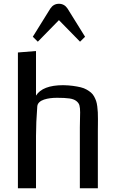

<svg xmlns="http://www.w3.org/2000/svg" viewBox="-20 -1006 622 1026"><path d="M75.7 0ZM502.9 0H406.7V-325.2Q406.7 -342.8 407.5 -369.6Q408.2 -396.5 408.2 -405.3Q408.2 -429.7 404.5 -442.9Q400.9 -456.1 387.7 -466.3Q374.5 -476.6 350.6 -480Q326.7 -483.4 285.2 -483.4Q265.6 -483.4 248.3 -481.2Q231 -479 215.3 -473.9Q199.7 -468.8 189.9 -459.5Q180.2 -450.2 179.2 -437.5Q172.4 -349.6 172.4 -279.3V0H75.7V-725.6L172.4 -733.4V-495.1Q207.5 -550.8 317.9 -550.8Q346.7 -550.3 369.9 -547.1Q393.1 -543.9 411.1 -539.6Q429.2 -535.2 442.9 -527.3Q456.5 -519.5 466.3 -511.2Q476.1 -502.9 482.9 -490.5Q489.7 -478 493.7 -466.3Q497.6 -454.6 499.8 -437.5Q502 -420.4 502.7 -405.5Q503.4 -390.6 503.4 -369.1Q503.4 -359.9 503.2 -339.1Q502.9 -318.4 502.9 -307.1ZM294.9 -898.4 182.1 -783.2 155.3 -809.6 249 -960.4Q266.1 -985.8 294.9 -985.8Q323.7 -985.8 340.8 -960.4L434.6 -809.6L407.7 -783.2Z"/></svg>

Font: Coda
Style: Regular
Weight: 400
Designer: vernon adams
Foundry: vernon adams
Version: Version 2.001; ttfautohint (v0.8) -r 50 -G 200 -x